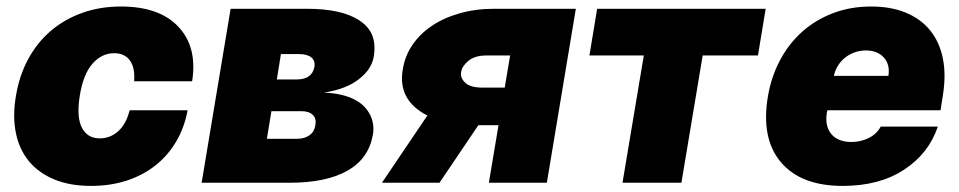

<svg xmlns="http://www.w3.org/2000/svg" viewBox="-20 -573 3006 602"><path d="M29.8 -271.3Q40.1 -334.9 68 -386.9Q95.9 -438.9 138.7 -475.7Q181.5 -512.4 237.4 -532.5Q293.3 -552.6 359.4 -552.6Q480.1 -552.6 539.8 -488.6Q599.4 -424.7 582.4 -318.2H400.6Q403.8 -361.2 387.1 -383.7Q370.4 -406.2 338.1 -406.2Q298.7 -406.2 269.7 -373Q240.8 -339.8 230.1 -272.7Q219.5 -205.6 236.9 -172.4Q254.3 -139.2 292.6 -139.2Q326 -139.2 350.9 -161.8Q375.7 -184.3 386.4 -227.3H568.2Q558.2 -172.9 532.3 -129.1Q506.4 -85.2 467.3 -54.3Q428.3 -23.4 377.1 -6.7Q326 9.9 265.6 9.9Q199.2 9.9 150 -10.5Q100.9 -30.9 70.5 -67.8Q40.1 -104.8 29.7 -156.6Q19.2 -208.5 29.8 -271.3Z M703.1 -545.5H941.8Q996.8 -545.5 1038.2 -536.4Q1079.5 -527.3 1108 -508.2Q1136.7 -489 1147.4 -461.5Q1158 -433.9 1152 -396.3Q1145.6 -355.8 1105.1 -324.6Q1065.3 -293.3 995.7 -282.7Q1027 -281.2 1050.8 -275.6Q1074.6 -269.9 1092.7 -260.3Q1110.4 -251.1 1122.3 -238.5Q1134.2 -225.9 1141.2 -211.5Q1148.1 -197.1 1150 -181.5Q1152 -165.8 1149.1 -150.6Q1136.4 -76 1069.8 -38Q1003.2 0 887.8 0H612.2ZM816.8 -137.8H910.5Q935 -137.8 950.5 -149Q965.9 -160.2 968.8 -180.4Q972.7 -201 960.9 -212.7Q949.2 -224.4 924.7 -224.4H831ZM848 -323.9H910.5Q958.5 -323.9 965.9 -363.6Q968.8 -382.8 956 -393.1Q943.2 -403.4 917.6 -403.4H860.8Z M1177.6 0 1320 -210.9Q1273.4 -234.4 1253.9 -270.6Q1234.4 -306.8 1242.9 -355.1Q1249.3 -396.7 1272.7 -431.5Q1296.2 -466.3 1333.6 -491.7Q1371.1 -517 1421 -531.2Q1470.9 -545.5 1529.8 -545.5H1785.5L1694.6 0H1512.8L1543 -180.4H1479.8L1358 0ZM1437.9 -314.3Q1453.8 -298.3 1492.9 -298.3H1562.5L1579.5 -399.1H1505.7Q1468.4 -399.1 1448.5 -382.1Q1428.3 -365.1 1426.1 -348Q1421.9 -330.3 1437.9 -314.3Z M1828.1 -399.1 1852.3 -545.5H2380.7L2356.5 -399.1H2183.2L2116.5 0H1931.8L1998.6 -399.1Z M2387.8 -271.3Q2398.4 -333.1 2426 -384.8Q2453.5 -436.4 2495.4 -473.7Q2537.3 -511 2592 -531.8Q2646.7 -552.6 2711.6 -552.6Q2773.4 -552.6 2820.3 -533.2Q2867.2 -513.8 2896.5 -477.6Q2925.8 -441.4 2936.3 -389.6Q2946.7 -337.7 2936.1 -272.7L2929 -227.3H2574.2L2572.4 -218.8Q2569.2 -199.2 2572.6 -182.5Q2576 -165.8 2585.8 -153.6Q2595.5 -141.3 2611.5 -134.6Q2627.5 -127.8 2649.1 -127.8Q2679 -127.8 2703.8 -140.3Q2728.7 -152.7 2741.5 -176.1H2920.5Q2891.7 -90.9 2813.9 -40.5Q2736.9 9.9 2622.2 9.9Q2491.1 9.9 2428.3 -64.6Q2365.4 -139.2 2387.8 -271.3ZM2594.5 -335.2H2765.6Q2771 -371.1 2751.1 -392.8Q2730.8 -414.8 2694.6 -414.8Q2676.5 -414.8 2660 -408.9Q2643.5 -403.1 2630.1 -392.6Q2616.8 -382.1 2607.6 -367.5Q2598.4 -353 2594.5 -335.2Z"/></svg>

Font: Inter P Black
Style: Italic
Weight: 900
Italic angle: -9.40001°
Designer: Rasmus Andersson
Foundry: rsms
Version: Version 3.018;git-588b23468